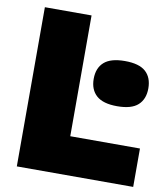

<svg xmlns="http://www.w3.org/2000/svg" viewBox="-83 -810 766 879"><g transform="rotate(10 300.0 -370.0)"><path d="M54.5 0V-740H271.5V-178.5H595.5V0ZM458.5 -351Q393 -351 362.2 -378.5Q331.5 -406 331.5 -456Q331.5 -506.5 362.2 -533.8Q393 -561 458.5 -561Q525 -561 555.2 -533.8Q585.5 -506.5 585.5 -456Q585.5 -406 555.2 -378.5Q525 -351 458.5 -351Z"/></g></svg>

Font: Encode Sans Condensed Thin Black
Style: Regular
Weight: 900
Version: Version 3.002